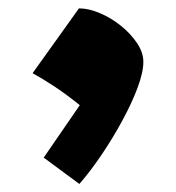

<svg xmlns="http://www.w3.org/2000/svg" viewBox="-20 -259 424 463"><path d="M170.4 -238.8Q193.8 -238.8 220.9 -227.3Q248 -215.8 271.7 -196.8Q295.4 -177.7 310.5 -155Q325.7 -132.3 325.7 -109.9Q325.7 -85 311.8 -47.6Q297.9 -10.3 274.9 32Q252 74.2 224.9 114.3Q197.8 154.3 171.4 184.6L85.4 121.1L172.4 -5.4Q139.6 -31.7 111.6 -50.3Q83.5 -68.8 58.6 -82.5Z"/></svg>

Font: Pinar-DS1-FD Black
Style: Regular
Weight: 900
Designer: Amin Abedi
Version: Version 2.000